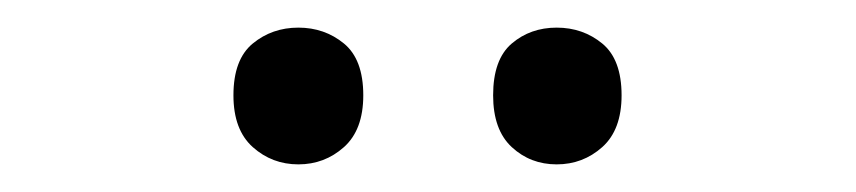

<svg xmlns="http://www.w3.org/2000/svg" viewBox="-20 -843 620 139"><path d="M149 -774Q149 -800 163 -811.5Q177 -823 196 -823Q215 -823 229 -811.5Q243 -800 243 -774Q243 -749 229 -736.5Q215 -724 196 -724Q177 -724 163 -736.5Q149 -749 149 -774ZM337 -774Q337 -800 350.5 -811.5Q364 -823 383 -823Q402 -823 416 -811.5Q430 -800 430 -774Q430 -749 416 -736.5Q402 -724 383 -724Q364 -724 350.5 -736.5Q337 -749 337 -774Z"/></svg>

Font: Noto Sans Telugu UI
Style: Regular
Weight: 400
Designer: Jelle Bosma - Monotype Design Team
Foundry: Monotype Imaging Inc.
Version: Version 2.005; ttfautohint (v1.8.4.7-5d5b)